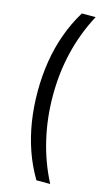

<svg xmlns="http://www.w3.org/2000/svg" viewBox="-131 -787 552 955"><g transform="rotate(15 145.0 -310.0)"><path d="M162 120Q125 58 101 -10.8Q77 -79.5 65.2 -154.2Q53.5 -229 53.5 -309.5Q53.5 -389 65.5 -464Q77.5 -539 102.5 -608.2Q127.5 -677.5 165.5 -740H236.5Q185 -644 158.5 -536.2Q132 -428.5 132 -309.5Q132 -193.5 157.5 -84.8Q183 24 233 120Z"/></g></svg>

Font: Encode Sans SC Condensed
Style: Regular
Weight: 400
Width: 3
Designer: Multiple Designers
Foundry: Impallari Type
Version: Version 3.002